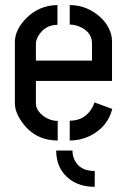

<svg xmlns="http://www.w3.org/2000/svg" viewBox="-20 -548 497 749"><path d="M349.6 180.7V119.1Q291 119.1 270.5 75.2Q262.7 58.6 262.7 39.1H199.2Q199.2 111.3 252 151.4Q291 180.7 349.6 180.7ZM38.1 -144.5V-386.7Q39.1 -431.6 81.1 -475.6Q131.8 -527.3 204.1 -528.3V-451.2Q157.2 -451.2 130.9 -410.2Q120.1 -392.6 120.1 -377.9V-311.5H338.9V-377.9Q338.9 -421.9 293.9 -442.4Q273.4 -452.1 252 -452.1V-528.3Q319.3 -528.3 372.1 -480.5Q416 -438.5 417 -387.7V-232.4H120.1V-144.5Q120.1 -117.2 151.4 -93.8Q176.8 -76.2 205.1 -76.2V0Q116.2 0 65.4 -72.3Q38.1 -110.4 38.1 -144.5ZM252 0V-77.1Q310.5 -77.1 339.8 -127.9Q345.7 -138.7 348.6 -148.4L418 -123Q400.4 -55.7 337.9 -21.5Q297.9 0 252 0Z"/></svg>

Font: Post No Bills Colombo
Style: SemiBold
Weight: 700
Designer: Kosala Senevirathne, Siva Puranthara, Lasantha Premarathna, Tharique Azeez
Foundry: Mooniak
Version: Version 1.220 ; ttfautohint (v1.5)